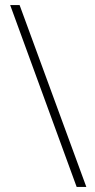

<svg xmlns="http://www.w3.org/2000/svg" viewBox="-20 -734 375 754"><path d="M57 -714H20L281 0H319Z"/></svg>

Font: Noto Sans Hebrew Condensed ExtraLight
Style: Regular
Weight: 200
Width: 3
Designer: Monotype Design Team
Foundry: Monotype Imaging Inc.
Version: Version 2.004